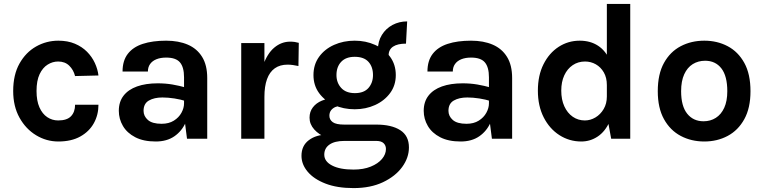

<svg xmlns="http://www.w3.org/2000/svg" viewBox="-20 -706 3886 977"><path d="M277 14Q216.1 14 163.7 -17.8Q111.3 -49.5 79.2 -107.2Q47.1 -165 47.1 -242.9Q47.1 -325.6 79.2 -382.7Q111.3 -439.8 163.7 -469.4Q216.1 -499 277 -499Q324.4 -499 360.8 -483.7Q397.2 -468.4 422.6 -442.8Q448.1 -417.1 462.6 -385.6Q477.2 -354.1 481 -321.9L362 -319Q353.9 -350.8 332.2 -371.9Q310.5 -393 276 -393Q247.6 -393 222.5 -377.3Q197.3 -361.7 181.6 -328.7Q165.9 -295.6 165.9 -242.9Q165.9 -193 180.7 -159.7Q195.5 -126.4 220.5 -109.8Q245.6 -93.1 276 -93.1Q321.1 -93.1 341.5 -114.8Q362 -136.4 362 -173H481Q481 -121.5 457.5 -79.1Q434 -36.7 388.6 -11.4Q343.1 14 277 14Z M931.6 0 916.5 -117.9V-312.9Q916.5 -364 895.8 -388.5Q875.2 -413 825.5 -413Q797 -413 776.1 -404.6Q755.2 -396.2 743.9 -380.3Q732.6 -364.5 732.6 -342.1H603.6Q603.6 -397 630.1 -431.7Q656.6 -466.4 706.3 -482.7Q756.1 -499 825.5 -499Q888.6 -499 935.6 -478.8Q982.6 -458.6 1008.5 -416.5Q1034.5 -374.5 1034.5 -309V0ZM772.5 14Q710.1 14 668.3 -7.7Q626.5 -29.3 605.6 -65Q584.6 -100.7 584.6 -142Q584.6 -188.1 608.8 -219.2Q632.9 -250.3 677.4 -266.2Q722 -282 782.5 -282Q822.2 -282 857.3 -276Q892.4 -269.9 927.4 -260.1V-191.1Q899.8 -199.9 867.5 -205Q835.1 -210 806.5 -210Q764.6 -210 737.6 -194.4Q710.5 -178.8 710.5 -142Q710.5 -115.1 732.5 -95.6Q754.5 -76.1 802.4 -76.1Q839 -76.1 864.5 -92Q890 -107.9 903.2 -132Q916.5 -156.1 916.5 -180H944.5Q944.5 -127.6 925.1 -83.4Q905.7 -39.2 867.5 -12.6Q829.2 14 772.5 14Z M1207.5 0V-487H1325.5V0ZM1296.6 -213.1Q1296.6 -308.7 1318 -371Q1339.4 -433.4 1375.7 -463.7Q1412 -494.1 1456.6 -494.1Q1468.7 -494.1 1479.4 -492.6Q1490.1 -491 1500.4 -488L1498.6 -370Q1485.3 -373.1 1470.5 -375.1Q1455.7 -377.1 1443.5 -377.1Q1404.6 -377.1 1378.2 -358.4Q1351.9 -339.6 1338.7 -303.2Q1325.5 -266.7 1325.5 -213.1Z M1779 251.1Q1695.5 251.1 1636.3 228.2Q1577 205.2 1545.6 167.8Q1514.1 130.4 1514.1 86.9Q1514.1 35.3 1551.6 7.2Q1589 -21 1646 -21L1732.1 11.1Q1683.2 11.1 1656.7 29.6Q1630.1 48.1 1630.1 81Q1630.1 115.6 1669.8 136.2Q1709.5 156.9 1779 156.9Q1829.5 156.9 1866.6 141.8Q1903.6 126.8 1923.8 102.8Q1943.9 78.9 1943.9 52Q1943.9 34.1 1931.9 22.6Q1919.9 11.1 1895 11.1H1732.1Q1683.1 11.1 1642.9 -4.7Q1602.6 -20.6 1578.9 -47.4Q1555.1 -74.2 1555.1 -107.1Q1555.1 -137.6 1572.1 -159.8Q1589.1 -182 1618.3 -194Q1647.5 -206 1683.9 -206L1714 -167Q1699.5 -167 1686.2 -161.3Q1672.9 -155.6 1664.5 -144.6Q1656.1 -133.5 1656.1 -117Q1656.1 -96.9 1673.1 -84.4Q1690.2 -72 1732.1 -72H1895Q1972.5 -72 2016.7 -43.6Q2060.9 -15.2 2060.9 44.1Q2060.9 96.4 2026.5 143.8Q1992 191.2 1928.7 221.2Q1865.5 251.1 1779 251.1ZM1785 -150Q1727.5 -150 1679.8 -171.6Q1632.2 -193.3 1603.6 -232.4Q1575.1 -271.5 1575.1 -324Q1575.1 -377.5 1603.6 -416.9Q1632.2 -456.3 1679.8 -477.6Q1727.5 -499 1785 -499Q1841.1 -499 1888.7 -477.6Q1936.2 -456.3 1965.1 -416.9Q1994 -377.5 1994 -324Q1994 -271.5 1965.1 -232.4Q1936.2 -193.3 1888.7 -171.6Q1841.1 -150 1785 -150ZM1785.9 -232.1Q1831.9 -232.1 1855 -258.5Q1878 -285 1878 -324Q1878 -366 1854.8 -391.5Q1831.7 -416.9 1785 -416.9Q1740.2 -416.9 1716.2 -391.5Q1692.1 -366 1692.1 -324Q1692.1 -285 1716.3 -258.5Q1740.5 -232.1 1785.9 -232.1ZM1957.1 -421.1 1903 -451.9Q1903 -495.6 1923.2 -528.2Q1943.3 -560.8 1977.2 -579Q2011.1 -597.1 2051.9 -597.1L2045.9 -484Q2002.6 -484 1979.9 -468.6Q1957.1 -453.3 1957.1 -421.1Z M2483.1 0 2468 -117.9V-312.9Q2468 -364 2447.3 -388.5Q2426.7 -413 2377 -413Q2348.5 -413 2327.6 -404.6Q2306.7 -396.2 2295.4 -380.3Q2284.1 -364.5 2284.1 -342.1H2155.1Q2155.1 -397 2181.6 -431.7Q2208.1 -466.4 2257.8 -482.7Q2307.6 -499 2377 -499Q2440.1 -499 2487.1 -478.8Q2534.1 -458.6 2560 -416.5Q2586 -374.5 2586 -309V0ZM2324 14Q2261.6 14 2219.8 -7.7Q2178 -29.3 2157.1 -65Q2136.1 -100.7 2136.1 -142Q2136.1 -188.1 2160.3 -219.2Q2184.4 -250.3 2228.9 -266.2Q2273.5 -282 2334 -282Q2373.7 -282 2408.8 -276Q2443.9 -269.9 2478.9 -260.1V-191.1Q2451.3 -199.9 2419 -205Q2386.6 -210 2358 -210Q2316.1 -210 2289.1 -194.4Q2262 -178.8 2262 -142Q2262 -115.1 2284 -95.6Q2306 -76.1 2353.9 -76.1Q2390.5 -76.1 2416 -92Q2441.5 -107.9 2454.7 -132Q2468 -156.1 2468 -180H2496Q2496 -127.6 2476.6 -83.4Q2457.2 -39.2 2419 -12.6Q2380.7 14 2324 14Z M2938 14Q2877.1 14 2826.7 -18.3Q2776.4 -50.5 2746.7 -108.7Q2717 -166.9 2717 -244.9Q2717 -322.1 2745.7 -379.2Q2774.4 -436.3 2822.8 -467.7Q2871.1 -499 2930.1 -499Q2984 -499 3023.4 -473.2Q3062.8 -447.3 3084 -397Q3105.1 -346.7 3105.1 -273H3068Q3068 -311 3052.4 -337.8Q3036.9 -364.6 3011.7 -378.8Q2986.6 -393 2957 -393Q2921.7 -393 2894.3 -374.5Q2866.9 -356 2851.4 -322.7Q2836 -289.4 2836 -244.9Q2836 -199.1 2851.6 -165Q2867.2 -130.8 2894.4 -112Q2921.7 -93.1 2956 -93.1Q2984.1 -93.1 3009.8 -108.3Q3035.4 -123.5 3051.7 -151Q3068 -178.5 3068 -215H3105.1Q3105.1 -138.6 3082.3 -87.7Q3059.6 -36.8 3021.6 -11.4Q2983.6 14 2938 14ZM3090 0 3068 -120V-685.9H3187V0Z M3564 14Q3497.5 14 3443.9 -14.4Q3390.2 -42.8 3358.7 -99.7Q3327.1 -156.5 3327.1 -241.9Q3327.1 -329.1 3358.7 -385.9Q3390.2 -442.8 3443.9 -470.9Q3497.5 -499 3564 -499Q3629.5 -499 3682.8 -470.9Q3736.1 -442.8 3767.5 -385.9Q3798.9 -329.1 3798.9 -241.9Q3798.9 -156.5 3767.5 -99.7Q3736.1 -42.8 3682.8 -14.4Q3629.5 14 3564 14ZM3560 -88.9Q3595.1 -88.9 3622.3 -106.2Q3649.6 -123.4 3665.3 -157.5Q3680.9 -191.5 3680.9 -241.9Q3680.9 -319.1 3650.8 -358Q3620.6 -396.9 3568 -396.9Q3532.7 -396.9 3505 -379.7Q3477.4 -362.4 3461.7 -328Q3445.9 -293.6 3445.9 -241.9Q3445.9 -166.2 3476.7 -127.6Q3507.6 -88.9 3560 -88.9Z"/></svg>

Font: Karla
Style: Regular
Weight: 400
Designer: Jonathan Pinhorn
Version: Version 2.004;gftools[0.9.33]